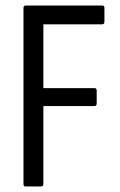

<svg xmlns="http://www.w3.org/2000/svg" viewBox="-20 -675 435 695"><path d="M72 0Q65 0 65 -9V-646Q65 -655 73 -655H350Q358 -655 358 -646V-597Q358 -587 350 -587H137V-356H322Q330 -356 330 -347V-301Q330 -291 322 -291H137V-9Q137 0 129 0Z"/></svg>

Font: Sofia Sans Cond
Style: Regular
Weight: 400
Width: 3
Designer: Botio Nikoltchev, Ani Petrova
Foundry: lettersoup
Version: Version 4.100; ttfautohint (v1.8.3)